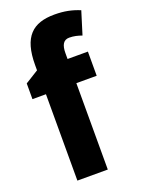

<svg xmlns="http://www.w3.org/2000/svg" viewBox="-145 -923 659 896"><g transform="rotate(-20 184.0 -475.5)"><path d="M331 -522V-642H230V-671C230 -711 242 -733 271 -733C294 -733 313 -728 333 -721L368 -834C329 -850 292 -858 243 -858C135 -858 78 -808 78 -667V-641L12 -600V-522H79V-93H230V-522Z"/></g></svg>

Font: Noto Sans Kannada UI Condensed ExtraBold
Style: Regular
Weight: 800
Width: 3
Designer: Jelle Bosma - Monotype Design Team
Foundry: Monotype Imaging Inc.
Version: Version 2.005